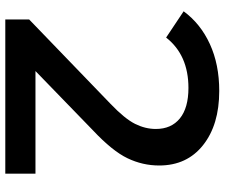

<svg xmlns="http://www.w3.org/2000/svg" viewBox="-80 -748 828 707"><g transform="rotate(90 333.5 -394.0)"><path d="M618.9 0H51.1V-87.8L362.2 -387.8Q416.7 -440 435.6 -477.8Q454.4 -515.6 454.4 -554.4Q454.4 -611.1 415.6 -642.8Q376.7 -674.4 303.3 -674.4Q182.2 -674.4 117.8 -592.2L21.1 -656.7Q66.7 -718.9 141.7 -753.3Q216.7 -787.8 314.4 -787.8Q438.9 -787.8 513.9 -728.3Q588.9 -668.9 588.9 -566.7Q588.9 -505.6 562.2 -450Q535.6 -394.4 460 -323.3L241.1 -111.1H618.9Z"/></g></svg>

Font: Paperlogy 6 SemiBold
Style: Regular
Weight: 600
Designer: redesigned by Lee Juim, glyphs from Gmarket Sans & Montserrat
Foundry: PT&
Version: Version 1.001